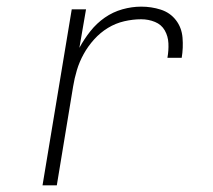

<svg xmlns="http://www.w3.org/2000/svg" viewBox="-20 -558 640 578"><path d="M108 0 196 -530H239L219 -414Q233 -440 252 -464Q271 -488 295.5 -505Q320 -522 348.5 -530Q377 -538 405 -538Q436 -538 464 -529Q492 -520 509.5 -497.5Q527 -475 529.5 -444.5Q532 -414 527 -384H484Q488 -406 487 -427.5Q486 -449 476 -466.5Q466 -484 446.5 -492Q427 -500 405 -500Q380 -500 354 -494Q328 -488 305 -474Q282 -460 263.5 -439.5Q245 -419 232 -395.5Q219 -372 211.5 -347Q204 -322 200 -297L151 0Z"/></svg>

Font: Iosevka Curly XLtExObl
Style: Regular
Weight: 200
Width: 7
Italic angle: -9°
Monospace: yes
Designer: Belleve Invis
Foundry: Belleve Invis
Version: Version 11.0.1; ttfautohint (v1.8.3)